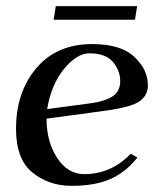

<svg xmlns="http://www.w3.org/2000/svg" viewBox="-20 -593 530 623"><path d="M161 -573H425L418 -529H154ZM460 -316Q460 -285 434.5 -265.5Q409 -246 324 -234L131 -208Q131 -133 165.5 -80.5Q200 -28 253 -28Q341 -28 404 -94L426 -82Q389 -35 339 -12.5Q289 10 212 10Q139 10 85.5 -33Q32 -76 32 -175Q32 -294 98 -372Q164 -450 279 -450Q372 -450 416 -408.5Q460 -367 460 -316ZM133 -239 282 -259Q325 -266 347.5 -282Q370 -298 370 -330Q370 -364 346.5 -392Q323 -420 270 -420Q229 -420 187.5 -369Q146 -318 133 -239Z"/></svg>

Font: Judson
Style: Italic
Weight: 400
Italic angle: -9.5°
Version: Version 20110429